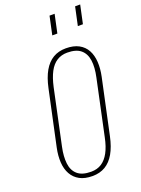

<svg xmlns="http://www.w3.org/2000/svg" viewBox="-174 -1019 810 1101"><g transform="rotate(-20 231.0 -468.5)"><path d="M193 6Q146 6 115 -11Q84 -28 67 -58.5Q50 -89 47.5 -130Q45 -171 55 -218L127 -554Q140 -615 163 -655Q186 -695 219.5 -715Q253 -735 298 -735Q345 -735 376.5 -718Q408 -701 424.5 -670.5Q441 -640 443.5 -599Q446 -558 436 -511L364 -175Q351 -114 328 -74Q305 -34 271.5 -14Q238 6 193 6ZM194 -20Q231 -20 258 -37.5Q285 -55 304 -90Q323 -125 334 -179L406 -517Q419 -576 413 -619Q407 -662 379 -685.5Q351 -709 297 -709Q261 -709 233.5 -691.5Q206 -674 187.5 -639Q169 -604 157 -550L85 -212Q73 -156 78 -112.5Q83 -69 111 -44.5Q139 -20 194 -20ZM251 -831 275 -943H306L282 -831ZM407 -831 431 -943H462L438 -831Z"/></g></svg>

Font: Hubot Sans Condensed ExtraLight
Style: Italic
Weight: 200
Width: 3
Italic angle: -12.0243°
Designer: Deni Anggara
Foundry: GitHub, Inc., Subsidiary of Microsoft Corporation
Version: Version 2.000